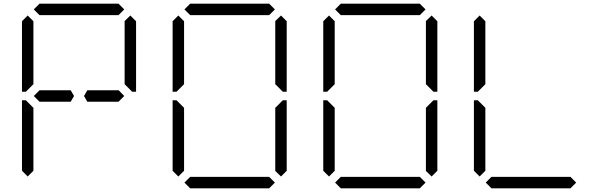

<svg xmlns="http://www.w3.org/2000/svg" viewBox="-20 -1020 3304 1040"><path d="M163 -969 194 -1000H622L653 -969L622 -938H620H439H377H196H194ZM207 -469H194L163 -500L194 -531H207H331H355H363L381 -500L363 -469H355H331ZM686 -936 717 -905V-523H696L655 -564V-906ZM130 -64 99 -95V-477H120L130 -467L161 -436V-125V-108V-95ZM130 -533 120 -523H99V-905L130 -936L161 -905V-892V-564ZM609 -531H623L653 -500L622 -469H609H485H461H453L435 -500L453 -531H461H485Z M979 -969 1010 -1000H1438L1469 -969L1438 -938H1436H1255H1193H1012H1010ZM1469 -31 1438 0H1010L979 -31L1010 -62H1012H1193H1255H1436H1438ZM1471 -436 1512 -477H1533V-95L1502 -64L1471 -94ZM1502 -936 1533 -905V-523H1512L1471 -564V-906ZM946 -64 915 -95V-477H936L946 -467L977 -436V-125V-108V-95ZM946 -533 936 -523H915V-905L946 -936L977 -905V-892V-564Z M1795 -969 1826 -1000H2254L2285 -969L2254 -938H2252H2071H2009H1828H1826ZM2285 -31 2254 0H1826L1795 -31L1826 -62H1828H2009H2071H2252H2254ZM2287 -436 2328 -477H2349V-95L2318 -64L2287 -94ZM2318 -936 2349 -905V-523H2328L2287 -564V-906ZM1762 -64 1731 -95V-477H1752L1762 -467L1793 -436V-125V-108V-95ZM1762 -533 1752 -523H1731V-905L1762 -936L1793 -905V-892V-564Z M3101 -31 3070 0H2642L2611 -31L2642 -62H2644H2825H2887H3068H3070ZM2578 -64 2547 -95V-477H2568L2578 -467L2609 -436V-125V-108V-95ZM2578 -533 2568 -523H2547V-905L2578 -936L2609 -905V-892V-564Z"/></svg>

Font: DSEG14 Classic Mini
Style: Light
Weight: 300
Designer: Keshikan(Twitter:@keshinomi_88pro)
Version: Version 0.46